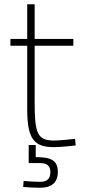

<svg xmlns="http://www.w3.org/2000/svg" viewBox="-20 -683 415 903"><path d="M252 126C252 70 219 56 148 56V-1H115V84H169C198 84 217 95 217 126C217 161 198 172 169 172C135 172 91 168 91 168L89 196C89 196 126 200 170 200C218 200 252 179 252 126ZM325 -500H143V-663H108V-500H29V-468H108V-168C108 -24 144 9 235 9C270 9 336 1 336 1L333 -30C333 -30 263 -22 235 -22C154 -22 143 -57 143 -206V-468H325Z"/></svg>

Font: RazerF5 Thin
Style: Regular
Weight: 250
Foundry: Razer Inc.
Version: Version 2